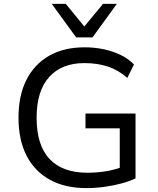

<svg xmlns="http://www.w3.org/2000/svg" viewBox="-20 -957 811 986"><path d="M424 9Q314 9 236 -34Q158 -77 116.5 -157.5Q75 -238 75 -353Q75 -466 115.5 -546.5Q156 -627 232 -670.5Q308 -714 414 -714Q466 -714 513 -704Q560 -694 600 -674.5Q640 -655 668 -626L634 -557Q587 -598 533 -615.5Q479 -633 413 -633Q297 -633 232.5 -561.5Q168 -490 168 -353Q168 -211 234.5 -140.5Q301 -70 428 -70Q484 -70 532.5 -79Q581 -88 621 -105L595 -53V-298H419V-374H676V-41Q648 -27 606 -15.5Q564 -4 517 2.5Q470 9 424 9ZM371 -765 246 -937H318L413 -821L509 -937H580L455 -765Z"/></svg>

Font: Nunito Sans 8pt
Style: Regular
Weight: 400
Version: Version 3.101;gftools[0.9.27]